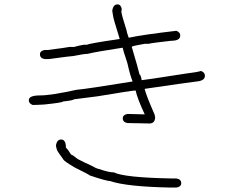

<svg xmlns="http://www.w3.org/2000/svg" viewBox="-20 -678 1040 866"><path d="M509.8 -658.2Q525.4 -658.2 529.3 -636.7L527.3 -627Q527.3 -614.3 550.8 -541Q550.8 -535.2 560.5 -507.8Q624 -521.5 775.4 -539.1Q793 -532.7 793 -517.6Q793 -494.1 752 -494.1Q664.6 -484.4 650.4 -480.5H632.8Q575.2 -470.7 574.2 -466.8Q603.5 -368.2 609.4 -341.8Q614.7 -341.8 619.1 -316.4Q627.4 -316.4 818.4 -346.2Q867.7 -352.1 886.7 -357.9Q904.3 -351.6 904.3 -336.4Q904.3 -314.9 871.1 -311Q822.8 -305.2 632.8 -277.3V-275.4Q638.7 -249.5 677.7 -160.2L679.7 -148.4V-146.5Q677.7 -121.1 654.3 -121.1L555.2 -123Q533.7 -126.5 533.7 -144.5Q533.7 -160.2 555.2 -164.1L632.8 -162.1Q599.1 -234.4 591.8 -269.5H587.9Q574.7 -269.5 420.4 -243.7L313 -230Q313 -225.6 264.2 -220.2Q264.2 -215.3 178.2 -206.5Q145.5 -204.6 127.4 -204.6Q109.9 -210.9 109.9 -226.1Q109.9 -247.6 160.6 -247.6Q209.5 -247.6 324.7 -272.9Q371.6 -276.9 578.1 -310.5Q566.4 -339.4 554.7 -392.6Q533.2 -458 533.2 -462.9Q414.6 -444.8 375 -435.1Q358.9 -435.1 310.5 -425.3Q300.3 -425.3 201.2 -411.6H181.6Q160.2 -415 160.2 -433.1Q160.2 -448.7 181.6 -452.6H195.3Q274.9 -462.4 293 -466.3H314.5Q333.5 -472.2 357.4 -476.1H373Q377 -481.4 519.5 -502V-503.9Q490.2 -597.2 490.2 -605.5Q490.2 -609.4 486.3 -628.9Q490.2 -658.2 509.8 -658.2ZM255.9 -48.8Q277.3 -48.8 277.3 -11.7Q284.2 -7.3 300.8 19.5Q306.2 19.5 330.1 39.1Q367.7 58.6 382.8 64.5Q418 84 425.8 84Q470.2 99.6 494.1 99.6Q540.5 123 756.3 127H775.9Q797.4 130.4 797.4 148.4Q797.4 164.1 775.9 168H750.5Q550.8 164.1 476.6 138.7Q460.4 138.7 384.8 113.3Q384.8 110.8 318.4 78.1Q267.6 48.3 265.6 41Q237.3 2.9 236.3 -3.9Q232.4 -16.1 232.4 -23.4Q237.3 -48.8 255.9 -48.8Z"/></svg>

Font: CEF Fonts CJK
Style: Regular
Weight: 400
Designer: PartyBoss (派对大魔王)
Version: Release 2.25